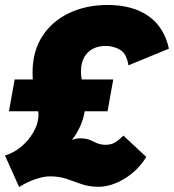

<svg xmlns="http://www.w3.org/2000/svg" viewBox="-27 -740 700 773"><path d="M50 13 -7 -114Q28 -124 58.5 -149.5Q89 -175 108.5 -209.5Q128 -244 128 -281Q128 -286 127 -292H9L32 -420H105Q104 -433 104 -447Q104 -534 144 -595Q184 -656 252.5 -688Q321 -720 406 -720Q507 -720 570.5 -675.5Q634 -631 653 -544L490 -477Q483 -524 456.5 -539.5Q430 -555 399 -555Q353 -555 326 -528Q299 -501 299 -451Q299 -435 302 -420H429L406 -292H314Q309 -261 296 -232Q283 -203 263 -177Q275 -181 280.5 -182Q286 -183 300 -183Q326 -183 349.5 -170Q373 -157 397 -157Q421 -157 437 -167Q453 -177 470 -194L562 -108Q528 -53 474 -20.5Q420 12 370 12Q332 12 302 1.5Q272 -9 242 -19.5Q212 -30 174 -30Q149 -30 115 -18.5Q81 -7 50 13Z"/></svg>

Font: Livvic Black
Style: Italic
Weight: 900
Italic angle: -10°
Designer: Jacques Le Bailly, Baron von Fonthausen
Version: Version 1.001; ttfautohint (v1.8.2)